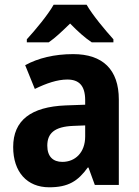

<svg xmlns="http://www.w3.org/2000/svg" viewBox="-20 -786 589 816"><path d="M348 -766H208C184 -723 129 -657 94 -619V-606H187C216 -626 244 -653 278 -686C310 -653 340 -626 370 -606H462V-619C426 -659 374 -721 348 -766ZM291 -556C211 -556 142 -539 87 -509L128 -408C177 -432 224 -448 266 -448C315 -448 342 -423 342 -360V-341L259 -338C112 -332 36 -275 36 -161C36 -55 95 10 189 10C270 10 311 -16 353 -74H356L383 0H485V-363C485 -491 416 -556 291 -556ZM292 -251 342 -253V-206C342 -138 300 -98 245 -98C206 -98 181 -120 181 -167C181 -219 211 -248 292 -251Z"/></svg>

Font: Noto Sans Khmer SemiCondensed
Style: Bold
Weight: 700
Width: 4
Designer: Danh Hong and the Monotype Design Team
Foundry: Monotype Imaging Inc.
Version: Version 2.004